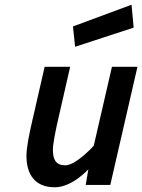

<svg xmlns="http://www.w3.org/2000/svg" viewBox="-20 -783 602 813"><path d="M546 -666 537 -763 289 -671 298 -585ZM377 -166C377 -166 303 -83 256 -83C217 -83 204 -107 204 -148C204 -176 216 -231 222 -259L277 -500H169L112 -251C105 -219 92 -160 92 -123C92 -47 126 10 212 10C286 10 354 -66 354 -66L343 0H447L562 -500H454Z"/></svg>

Font: RazerF5 SemiBold
Style: Italic
Weight: 600
Foundry: Razer Inc.
Version: Version 2